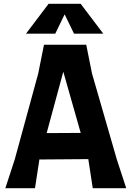

<svg xmlns="http://www.w3.org/2000/svg" viewBox="-20 -984 688 1004"><path d="M640 0H465L442 -150V-152L186 -150L163 0H8L57 -150L180 -600L210 -750H431L461 -600L591 -150ZM402 -289 311 -609 224 -288ZM367 -808 318 -909 269 -808H116L234 -964H402L520 -808Z"/></svg>

Font: Farro
Style: Bold
Weight: 700
Designer: Aceler Chua
Foundry: Grayscale Limited
Version: Version 1.101